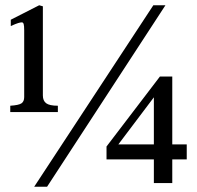

<svg xmlns="http://www.w3.org/2000/svg" viewBox="-20 -696 749 730"><path d="M635 -90V0H565V-90H385V-139L588 -405H635V-147H690V-90ZM565 -326 430 -147H565ZM159 14H110L563 -676H609ZM19 -270V-294Q51 -296 61.5 -303Q72 -310 72 -327V-581Q72 -598 70 -604.5Q68 -611 63 -611Q58 -611 49.5 -608.5Q41 -606 21 -597V-621L129 -676L143 -672V-333Q143 -313 155.5 -303.5Q168 -294 200 -294V-270Z"/></svg>

Font: STIXGeneralUnicodeRegular
Style: Regular
Weight: 400
Designer: MicroPress Inc., with final additions and corrections provided by Coen Hoffman, Elsevier (retired)
Version: Version 1.1.0